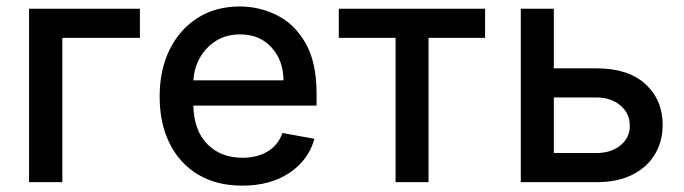

<svg xmlns="http://www.w3.org/2000/svg" viewBox="-20 -573 2152 604"><path d="M420.1 -545.5V-453.8H176.1V0H71.4V-545.5Z M741.8 11Q661.6 11 603.3 -23.8Q545.1 -58.6 513.7 -121.6Q482.2 -184.7 482.2 -269.2Q482.2 -353 513.7 -416.9Q545.1 -480.8 601.7 -516.7Q658.4 -552.6 734.4 -552.6Q796.2 -552.6 851.4 -525Q906.6 -497.5 941.2 -437.3Q975.9 -377.1 975.9 -278.4V-240.8H588.1Q590.2 -161.9 632.5 -119.3Q674.7 -76.7 742.9 -76.7Q788.4 -76.7 821.4 -96.2Q854.4 -115.8 868.6 -154.5L969.1 -136.4Q951 -70 891 -29.5Q831 11 741.8 11ZM588.4 -320.3H871.8Q871.4 -382.8 834.2 -423.8Q796.9 -464.8 735.1 -464.8Q692.1 -464.8 660 -444.8Q627.8 -424.7 609.2 -391.9Q590.6 -359 588.4 -320.3Z M1045.8 -453.8V-545.5H1506V-453.8H1328.1V0H1224.4V-453.8Z M1722.3 -358H1856.5Q1956.7 -358 2010.7 -308.2Q2064.6 -258.5 2064.6 -180Q2064.6 -128.9 2040.5 -88.1Q2016.3 -47.2 1969.8 -23.6Q1923.3 0 1856.5 0H1618.3V-545.5H1722.3ZM1722.3 -266.3V-91.6H1856.5Q1902.3 -91.6 1931.8 -115.6Q1961.3 -139.6 1961.3 -176.8Q1961.3 -216.3 1931.8 -241.3Q1902.3 -266.3 1856.5 -266.3Z"/></svg>

Font: Inter UI Medium
Style: Regular
Weight: 500
Designer: Rasmus Andersson
Foundry: rsms
Version: 3.2;8d6f07862